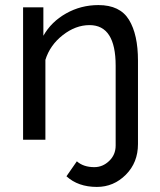

<svg xmlns="http://www.w3.org/2000/svg" viewBox="-20 -551 630 757"><path d="M242 144 283 85Q309 108 352 108Q385 108 410.5 83.5Q436 59 436 23V-292Q436 -452 333 -452Q278 -452 227.5 -412.5Q177 -373 159 -315V0H71V-522H151V-410Q182 -465 240.5 -498Q299 -531 368 -531Q453 -531 488.5 -473Q524 -415 524 -312V17Q524 90 476 138Q428 186 362 186Q288 186 242 144Z"/></svg>

Font: Raleway-v4020 Medium
Style: Regular
Weight: 500
Designer: Matt McInerney, Pablo Impallari, Rodrigo Fuenzalida
Foundry: Matt McInerney, Pablo Impallari, Rodrigo Fuenzalida
Version: Version 4.020;PS 004.020;hotconv 1.0.88;makeotf.lib2.5.64775